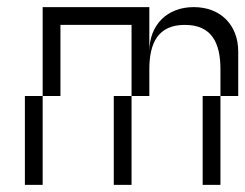

<svg xmlns="http://www.w3.org/2000/svg" viewBox="-20 -520 690 540"><path d="M600 -325V-250H650V-375C650 -450 600 -500 525 -500C450 -500 400 -450 400 -375V-500H100V-250H150V-450H350V-250H400V-325C400 -400 425 -450 500 -450C575 -450 600 -400 600 -325ZM50 0H100V-250H50ZM300 0H350V-250H300ZM550 0H600V-250H550Z"/></svg>

Font: LS-VG5000 Light Shifted
Style: Regular
Weight: 400
Designer: Justin Bihan, 2021
Foundry: Justin Bihan, 2021
Version: Version 1.000;Glyphs 3.1.2 (3151)